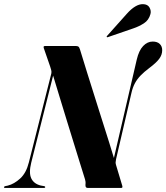

<svg xmlns="http://www.w3.org/2000/svg" viewBox="-66 -927 820 947"><path d="M88 -124.5 198 -562 194 -560.5Q211 -504 228.8 -446Q246.5 -388 264 -331Q281.5 -274 297.8 -221.5Q314 -169 328.2 -123.2Q342.5 -77.5 353.5 -42Q355 -36 355.8 -30.5Q356.5 -25 355.5 -15.5Q355 -7.5 357.8 -3.8Q360.5 0 367 0H531Q536.5 0 537.5 -2.8Q538.5 -5.5 537 -11L507 -111Q504 -120 504.2 -126Q504.5 -132 506.5 -142L582.5 -469.5Q588.5 -496 599.5 -516.5Q610.5 -537 627.8 -554.8Q645 -572.5 669 -590.5Q704.5 -617 719.2 -636.8Q734 -656.5 734 -679.5Q734 -698.5 722 -710.2Q710 -722 687 -722Q661 -722 640 -700Q619 -678 608.5 -633L490 -122.5L500.5 -132.5Q486 -180.5 473 -222.5Q460 -264.5 447.2 -304Q434.5 -343.5 421.8 -384.2Q409 -425 394.8 -470Q380.5 -515 364.2 -567.2Q348 -619.5 328.5 -683Q325 -694.5 320.5 -697.2Q316 -700 309.5 -700H156Q152.5 -700 150.8 -698.8Q149 -697.5 149 -695Q149 -692.5 150 -689.5L181.5 -598.5Q184 -590.5 186.5 -581.8Q189 -573 187 -564L76.5 -126.5Q63.5 -74 33.8 -46.8Q4 -19.5 -27.5 -11.5L-40 -9Q-46.5 -7 -46.5 -3.5Q-46.5 -1.5 -44.8 -0.8Q-43 0 -39.5 0H150.5Q154 0 155.5 -1Q157 -2 157 -4Q157 -6.5 155.5 -7.5Q154 -8.5 151 -9L134.5 -12Q101 -20.5 88.2 -47.2Q75.5 -74 88 -124.5ZM560 -859.5Q581 -883 601 -895Q621 -907 639.5 -906.5Q662.5 -906 671.5 -889.8Q680.5 -873.5 676 -857.5Q668 -827.5 643.8 -812Q619.5 -796.5 593 -787.5L466.5 -744Q465.5 -743.5 463.5 -743.2Q461.5 -743 460.5 -745Q459.5 -746 460.5 -747.8Q461.5 -749.5 463 -751Z"/></svg>

Font: Fraunces 120pt
Style: Bold Italic
Weight: 700
Italic angle: -16°
Version: Version 1.000;[b76b70a41]